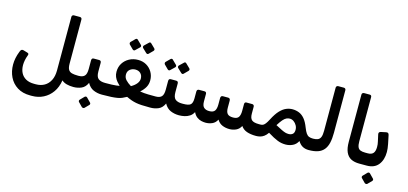

<svg xmlns="http://www.w3.org/2000/svg" viewBox="-76 -1312 4431 2087"><g transform="rotate(15 2139.0 -268.0)"><path d="M314 214Q228 214 168.5 176.5Q109 139 78.5 76Q48 13 48 -63Q48 -99 55.5 -136.5Q63 -174 79 -214Q85 -232 93.5 -238.5Q102 -245 116 -242L157 -230Q172 -226 177 -220.5Q182 -215 178 -203Q165 -169 159.5 -140Q154 -111 154 -86Q154 -36 173 1.5Q192 39 229.5 60Q267 81 323 81H343Q397 81 438 57.5Q479 34 502.5 -12Q526 -58 526 -124V-727Q526 -737 532.5 -743.5Q539 -750 549 -750H616Q627 -750 633 -743.5Q639 -737 639 -727V-232Q639 -186 652 -164Q665 -142 692 -135Q719 -128 759 -128Q774 -128 774 -113V-26Q774 4 744 4Q702 4 668 -5Q634 -14 611 -35Q599 44 559.5 99.5Q520 155 462 184.5Q404 214 334 214Z M744 4Q729 4 729 -12V-98Q729 -128 759 -128H769Q812 -128 833.5 -149.5Q855 -171 855 -229V-326Q855 -352 879 -352H939Q963 -352 963 -326V-229Q963 -170 989 -149Q1015 -128 1065 -128H1079Q1094 -128 1094 -113V-26Q1094 4 1064 4Q1013 4 969 -15Q925 -34 898 -84Q875 -32 833 -14Q791 4 744 4ZM919 192Q913 197 905 196.5Q897 196 890 191L847 147Q841 142 841 133.5Q841 125 847 119L890 75Q897 69 904.5 69Q912 69 918 75L961 119Q968 125 968.5 133.5Q969 142 962 148Z M1066 4Q1049 4 1049 -14V-103Q1049 -115 1056 -121.5Q1063 -128 1075 -128Q1110 -128 1139 -129Q1168 -130 1190 -132.5Q1212 -135 1227 -138Q1209 -155 1192 -175.5Q1175 -196 1164.5 -221.5Q1154 -247 1154 -278Q1154 -332 1180 -373.5Q1206 -415 1250.5 -439Q1295 -463 1350 -463Q1403 -463 1444 -439Q1485 -415 1509 -373.5Q1533 -332 1533 -282Q1533 -239 1514 -204.5Q1495 -170 1458 -137Q1485 -133 1505.5 -131Q1526 -129 1553 -128.5Q1580 -128 1624 -128Q1631 -128 1636 -123.5Q1641 -119 1641 -111V-30Q1641 4 1606 4Q1550 4 1512.5 2Q1475 0 1447 -5.5Q1419 -11 1393.5 -20Q1368 -29 1337 -44Q1312 -30 1289.5 -20.5Q1267 -11 1238.5 -6Q1210 -1 1169.5 1.5Q1129 4 1066 4ZM1346 -167Q1387 -190 1408 -217.5Q1429 -245 1429 -273Q1429 -309 1407 -331.5Q1385 -354 1347 -354Q1312 -354 1286.5 -333Q1261 -312 1261 -276Q1261 -241 1284 -216Q1307 -191 1346 -167ZM1289 -557Q1284 -551 1276 -551Q1268 -551 1261 -558L1218 -601Q1213 -608 1212.5 -615.5Q1212 -623 1218 -630L1261 -673Q1268 -680 1276 -680Q1284 -680 1289 -673L1333 -630Q1340 -624 1340.5 -615.5Q1341 -607 1334 -600ZM1441 -557Q1435 -550 1427 -551Q1419 -552 1413 -558L1368 -601Q1362 -607 1362 -615.5Q1362 -624 1368 -630L1413 -673Q1419 -680 1426 -680Q1433 -680 1440 -673L1484 -630Q1491 -624 1491 -615.5Q1491 -607 1484 -600Z M1611 4Q1596 4 1596 -12V-98Q1596 -128 1626 -128H1636Q1679 -128 1700.5 -149.5Q1722 -171 1722 -229V-326Q1722 -352 1746 -352H1806Q1830 -352 1830 -326V-229Q1830 -170 1856 -149Q1882 -128 1932 -128H1946Q1961 -128 1961 -113V-26Q1961 4 1931 4Q1880 4 1836 -15Q1792 -34 1765 -84Q1742 -32 1700 -14Q1658 4 1611 4ZM1713 -446Q1708 -440 1700 -440Q1692 -440 1685 -447L1642 -490Q1637 -497 1636.5 -504.5Q1636 -512 1642 -519L1685 -562Q1692 -569 1700 -569Q1708 -569 1713 -562L1757 -519Q1764 -513 1764.5 -504.5Q1765 -496 1758 -489ZM1865 -446Q1859 -439 1851 -440Q1843 -441 1837 -447L1792 -490Q1786 -496 1786 -504.5Q1786 -513 1792 -519L1837 -562Q1843 -569 1850 -569Q1857 -569 1864 -562L1908 -519Q1915 -513 1915 -504.5Q1915 -496 1908 -489Z M2232 7Q2209 7 2183 1Q2157 -5 2133 -23Q2109 -41 2093 -75Q2077 -44 2051 -27Q2025 -10 1994 -3Q1963 4 1931 4Q1916 4 1916 -12V-98Q1916 -128 1946 -128Q2005 -128 2026.5 -146.5Q2048 -165 2048 -218V-294Q2048 -306 2054 -313Q2060 -320 2072 -320H2133Q2156 -320 2156 -295V-212Q2156 -163 2178 -144Q2200 -125 2237 -125Q2283 -125 2299.5 -149Q2316 -173 2316 -220V-293Q2316 -305 2322 -312.5Q2328 -320 2340 -320H2400Q2412 -320 2418 -312.5Q2424 -305 2424 -293V-213Q2424 -166 2442.5 -145.5Q2461 -125 2506 -125Q2551 -125 2567.5 -149Q2584 -173 2584 -220V-297Q2584 -307 2589 -313.5Q2594 -320 2604 -320H2671Q2680 -320 2686.5 -313.5Q2693 -307 2693 -297V-218Q2693 -168 2715.5 -148Q2738 -128 2795 -128H2814Q2829 -128 2829 -113V-26Q2829 4 2798 4Q2738 4 2695 -11Q2652 -26 2628 -62Q2608 -24 2573 -8.5Q2538 7 2500 7Q2456 7 2419.5 -8.5Q2383 -24 2360 -62Q2340 -23 2305 -8Q2270 7 2232 7Z M3133 11Q3109 11 3087 7Q3065 3 3042 -6Q3019 -15 2991.5 -29.5Q2964 -44 2928 -66Q2909 -38 2887.5 -22.5Q2866 -7 2843.5 -1.5Q2821 4 2799 4Q2784 4 2784 -11V-98Q2784 -128 2814 -128Q2831 -128 2843 -134Q2855 -140 2868.5 -157Q2882 -174 2900 -209Q2935 -277 2969.5 -313.5Q3004 -350 3039 -364.5Q3074 -379 3109 -379Q3148 -379 3183 -365Q3218 -351 3246.5 -317Q3275 -283 3298 -222Q3313 -184 3327 -163.5Q3341 -143 3359.5 -135.5Q3378 -128 3406 -128Q3421 -128 3421 -113V-26Q3421 4 3391 4Q3353 4 3323.5 -11.5Q3294 -27 3270 -65Q3250 -25 3212.5 -7Q3175 11 3133 11ZM3136 -108Q3161 -108 3179 -121.5Q3197 -135 3198 -168Q3199 -195 3186 -219Q3173 -243 3152 -258Q3131 -273 3107 -273Q3088 -273 3069.5 -264.5Q3051 -256 3031 -233Q3011 -210 2984 -167Q3029 -143 3055 -130.5Q3081 -118 3098.5 -113Q3116 -108 3136 -108Z M3391 4Q3376 4 3376 -11V-98Q3376 -128 3406 -128Q3439 -128 3460 -137.5Q3481 -147 3490.5 -171.5Q3500 -196 3500 -242V-727Q3500 -737 3506.5 -743.5Q3513 -750 3523 -750H3586Q3597 -750 3603 -743.5Q3609 -737 3609 -727V-247Q3609 -183 3598 -135Q3587 -87 3561.5 -56Q3536 -25 3494.5 -10.5Q3453 4 3391 4Z M3997 4H3961Q3906 4 3868 -15.5Q3830 -35 3810 -79Q3790 -123 3790 -196V-726Q3790 -737 3796.5 -743.5Q3803 -750 3816 -750H3877Q3889 -750 3894 -743.5Q3899 -737 3899 -727V-232Q3899 -189 3908.5 -166.5Q3918 -144 3939 -136Q3960 -128 3992 -128H4012Q4027 -128 4027 -113V-26Q4027 4 3997 4Z M3999 4Q3990 4 3986 -1.5Q3982 -7 3982 -14V-104Q3982 -118 3990 -123Q3998 -128 4012 -128H4021Q4064 -128 4083 -150.5Q4102 -173 4102 -220Q4102 -236 4100.5 -250Q4099 -264 4095 -280L4078 -357Q4075 -372 4081 -379Q4087 -386 4099 -389L4156 -401Q4183 -407 4189 -379L4209 -283Q4214 -261 4216.5 -236Q4219 -211 4219 -195Q4219 -106 4175 -51Q4131 4 4045 4ZM4103 194Q4097 199 4089 198.5Q4081 198 4074 193L4031 149Q4025 144 4025 135.5Q4025 127 4031 121L4074 77Q4081 71 4088.5 71Q4096 71 4102 77L4145 121Q4152 127 4152.5 135.5Q4153 144 4146 150Z"/></g></svg>

Font: Rubik Medium
Style: Italic
Weight: 500
Italic angle: -12°
Designer: Hubert and Fischer
Foundry: Hubert and Fischer
Version: Version 2.300;gftools[0.9.30]